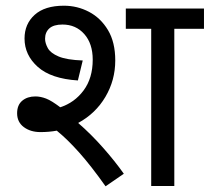

<svg xmlns="http://www.w3.org/2000/svg" viewBox="-20 -652 735 673"><path d="M122 -189Q87 -189 63.5 -206.5Q40 -224 40 -255Q40 -284 58 -299Q76 -314 104 -314Q122 -314 141.5 -306.5Q161 -299 191 -276Q241 -292 273 -335Q305 -378 305 -443Q305 -499 275.5 -532.5Q246 -566 199 -566Q168 -566 153 -552.5Q138 -539 138 -516Q138 -501 147.5 -483.5Q157 -466 185.5 -454Q214 -442 270 -440L253 -370Q159 -376 112.5 -417.5Q66 -459 66 -517Q66 -568 101.5 -600Q137 -632 204 -632Q251 -632 292 -610.5Q333 -589 358.5 -546.5Q384 -504 384 -440Q384 -371 349.5 -312.5Q315 -254 254 -221Q299 -182 341 -134.5Q383 -87 414 -43L350 1Q299 -71 257.5 -117.5Q216 -164 179 -194Q152 -189 122 -189ZM591 -551V0H510V-551H421V-622H695V-551Z"/></svg>

Font: Noto Sans
Style: Italic
Weight: 400
Italic angle: -12°
Designer: Monotype Design Team
Foundry: Monotype Imaging Inc.
Version: Version 2.013; ttfautohint (v1.8.4.7-5d5b)